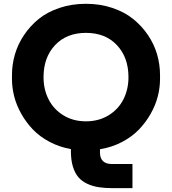

<svg xmlns="http://www.w3.org/2000/svg" viewBox="-20 -772 904 1010"><path d="M676.8 217.8H575.2Q532.7 217.8 500.2 212.9Q467.8 208 439.2 194.8Q410.6 181.6 392.3 160.2Q374 138.7 363.5 104.5Q353 70.3 353 23.9V12.2Q292 1.5 240.2 -26.1Q188.5 -53.7 152.8 -91.1Q117.2 -128.4 91.8 -173.6Q66.4 -218.8 54.7 -264.9Q43 -311 43 -356V-377.9Q43 -433.1 58.6 -486.3Q74.2 -539.6 106.4 -587.6Q138.7 -635.7 183.8 -672.4Q229 -709 293.2 -730.5Q357.4 -752 432.1 -752Q506.3 -752 570.6 -730.5Q634.8 -709 680.2 -672.4Q725.6 -635.7 758.1 -587.9Q790.5 -540 806.2 -486.6Q821.8 -433.1 821.8 -377.9V-356Q821.8 -310.5 809.8 -264.2Q797.9 -217.8 772 -172.4Q746.1 -127 709.7 -89.4Q673.3 -51.8 620.6 -24.4Q567.9 2.9 505.9 13.2V30.8Q505.9 60.5 522 75.7Q538.1 90.8 567.9 90.8H676.8ZM655.8 -366.2Q655.8 -469.7 595.2 -534.4Q534.7 -599.1 432.1 -599.1Q330.1 -599.1 269.5 -534.4Q209 -469.7 209 -366.2Q209 -301.8 235.6 -249.3Q262.2 -196.8 313.5 -165.3Q364.7 -133.8 432.1 -133.8Q499.5 -133.8 551 -165.3Q602.5 -196.8 629.2 -249.3Q655.8 -301.8 655.8 -366.2Z"/></svg>

Font: Sora
Style: Bold
Weight: 700
Designer: Jonathan Barnbrook, Julián Moncada
Foundry: Barnbrook Fonts
Version: Version 2.000